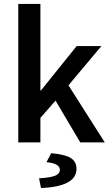

<svg xmlns="http://www.w3.org/2000/svg" viewBox="-20 -726 562 979"><path d="M73.2 0V-706.1H186V-265.1H189L371.1 -491.2H497.1L329.1 -291L514.2 0H389.2L263.2 -212.9L186 -125V0ZM189 232.9 179.2 183.1Q238.3 179.7 261.7 169.7Q285.2 159.7 285.2 140.1Q285.2 106.9 216.8 101.1L241.2 55.2Q312.5 61.5 341.3 80.1Q370.1 98.6 370.1 134.8Q370.1 225.1 189 232.9Z"/></svg>

Font: Toshiba Sans Medium
Style: Regular
Weight: 500
Designer: Paul D. Hunt
Foundry: Toshiba Corporation
Version: Version 2.020;PS 2.0;hotconv 1.0.86;makeotf.lib2.5.63406